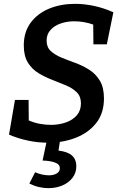

<svg xmlns="http://www.w3.org/2000/svg" viewBox="-20 -733 625 1001"><path d="M231 11Q127 11 27 -31L58 -212H129L130 -105Q158 -93 187.5 -87.5Q217 -82 246 -82Q287 -82 323 -94.5Q359 -107 380.5 -132Q402 -157 402 -194Q402 -230 380.5 -251.5Q359 -273 325 -287.5Q291 -302 253 -316.5Q215 -331 181 -351.5Q147 -372 125.5 -406.5Q104 -441 104 -496Q104 -567 140.5 -615.5Q177 -664 237.5 -688.5Q298 -713 371 -713Q420 -713 471 -702Q522 -691 571 -669L537 -502H467L466 -605Q417 -622 367 -622Q329 -622 296 -610.5Q263 -599 243 -576.5Q223 -554 223 -521Q223 -487 244.5 -467Q266 -447 300 -433Q334 -419 372.5 -405Q411 -391 445 -369.5Q479 -348 500.5 -312.5Q522 -277 522 -220Q522 -143 482 -92Q442 -41 375.5 -15Q309 11 231 11ZM232 248Q208 248 182.5 242Q157 236 133 224L163 165Q199 181 236 181Q259 181 275.5 171.5Q292 162 292 144Q292 123 266 114Q240 105 202 104L224 0H293L285 52Q334 58 356 78.5Q378 99 378 133Q378 168 358 194Q338 220 305 234Q272 248 232 248Z"/></svg>

Font: Bitter SemiBold
Style: Italic
Weight: 600
Italic angle: -9°
Designer: Sol Matas, and Bitter project Authors
Foundry: Sol Matas
Version: Version 2.001